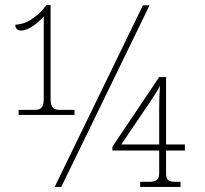

<svg xmlns="http://www.w3.org/2000/svg" viewBox="-20 -735 806 755"><path d="M53 -283H273V-303H214C192 -303 179 -311 179 -346V-715H163L157 -708C139 -685 95 -639 40 -638C40 -620 52 -615 63 -615C93 -615 129 -645 152 -670V-346C152 -311 140 -303 116 -303H53ZM195 0H221L568 -714H542ZM531 0H690V-20H672C644 -20 633 -25 633 -54V-143H707V-167H633V-432H606L422 -158V-143H606V-54C606 -25 591 -20 563 -20H531ZM457 -167 576 -343C589 -362 604 -386 609 -398C607 -372 606 -332 606 -311V-167Z"/></svg>

Font: Noto Serif SemiCondensed Thin
Style: Regular
Weight: 100
Width: 4
Designer: Monotype Design Team
Foundry: Monotype Imaging Inc.
Version: Version 2.015